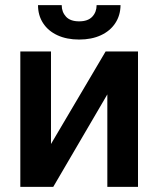

<svg xmlns="http://www.w3.org/2000/svg" viewBox="-20 -732 621 752"><path d="M393.6 -530.3H520.5V0H400.4V-362.3L188.5 0H59.6V-530.3H179.7V-168ZM290 -577.1Q241.2 -577.1 204.8 -594Q168.5 -610.8 148.7 -641.4Q128.9 -671.9 128.9 -711.9H221.7Q221.7 -685.1 238.5 -666.7Q255.4 -648.4 290 -648.4Q324.2 -648.4 341.3 -666.5Q358.4 -684.6 358.4 -711.9H452.1Q451.7 -671.9 431.6 -641.4Q411.6 -610.8 375.2 -594Q338.9 -577.1 290 -577.1Z"/></svg>

Font: Pretendard SemiBold
Style: Regular
Weight: 600
Designer: Base glyphs from Inter by Rasmus Andersson; Hangeul glyphs from Noto Sans CJK(Source Han Sans) by Jang Soo-young and Kan
Foundry: Kil Hyung-jin
Version: Version 1.309